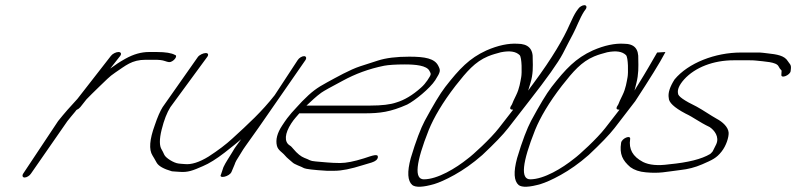

<svg xmlns="http://www.w3.org/2000/svg" viewBox="-20 -684 3077 742"><path d="M408.6 -468 279.3 -302C253.1 -274 227.6 -245 204.5 -216L69.6 -13C64.6 -5 67.2 2 75.2 2C83.2 2 94.6 -5 99.6 -13L240.5 -216C250.5 -229 261.2 -241 270.1 -252L275.5 -259C282 -262 286.2 -265 290.4 -270L314.1 -300C326 -312 341.4 -328 363.5 -349C389.6 -373 400.3 -387 426 -404C465.3 -430 488.5 -453 543.2 -453H577.2C593.2 -453 606.7 -452 617.7 -448C628.8 -444 635.3 -443 640.3 -445C656.2 -451 667.6 -470 655.6 -472C643 -479 620 -483 586 -483H556C526.7 -483 496.7 -475 464.5 -457C437.6 -442 428.7 -435 406 -419L444.6 -468C450.5 -476 447.5 -483 437.9 -483C428.3 -483 414.5 -476 408.6 -468Z M1130.6 -452 1041.4 -316C992.1 -253 939.8 -205 877.3 -148C853.5 -126 823.1 -103 786.1 -79C750.3 -57 719.2 -47 693.3 -50C683.1 -51 675.7 -51 670.2 -52C651.2 -54 620 -74 614.9 -86C611.3 -95 607.3 -101 604.8 -106C595.7 -120 595.5 -146 604.7 -183C613.9 -220 625.2 -249 638.5 -270L780.8 -464C786.8 -472 784.9 -479 775.3 -479C765.7 -479 750.8 -472 744.8 -464L608.5 -270C599.1 -255 588.8 -232 578.1 -200C558 -145 554.8 -106 569.4 -83C573 -78 578 -68 585.6 -55C593.2 -42 612.8 -31 644.4 -22C651.9 -21 661.9 -21 672.4 -20C706.2 -17 725.4 -25 764.2 -42C788.1 -52 816.8 -70 847.8 -94C878.7 -118 899.6 -135 912.1 -146C907.3 -140 897.9 -126 893.1 -120C889.6 -116 884.8 -108 877.1 -95C864.1 -73 852.3 -57 843.5 -38L834.1 -10C823.5 8 867.2 -1 874.8 -20L886.6 -48C888.3 -53 890.1 -58 893.6 -64C901.9 -76 918.4 -106 929.1 -120L978.9 -190L1160.6 -452C1165.6 -460 1163 -467 1155 -467C1147 -467 1135.6 -460 1130.6 -452Z M1164.5 -276C1184 -294 1201.2 -311 1222.1 -326C1232.2 -333 1259.1 -348 1304.5 -372C1352.2 -398 1404.8 -418 1464.7 -430C1480.9 -433 1507.3 -435 1544.5 -435C1586 -435 1629.1 -431 1639.7 -410C1646.3 -397 1647.8 -398 1632 -374C1625.1 -364 1617.1 -354 1606.7 -345C1574.4 -316 1542.1 -297 1511.6 -288C1488.9 -280 1455.3 -276 1410.9 -276ZM1136.7 -246H1387.2C1448.4 -246 1488.5 -251 1553.7 -280C1583.1 -295 1641.2 -342 1662 -374C1683.7 -408 1682.7 -412 1673.6 -430C1659.4 -458 1622.8 -465 1561.8 -465C1511.8 -465 1471.7 -460 1440.6 -450C1418.4 -443 1394.5 -435 1372.4 -428C1332.3 -415 1279.7 -385 1244.5 -366C1203.9 -344 1184.8 -330 1147.3 -292C1112.1 -253 1099.7 -244 1070.5 -199C1051.3 -170 1044.5 -144 1050.1 -121C1054.3 -103 1070.8 -96 1081.4 -83C1089.5 -73 1100 -66 1109.6 -57C1118.2 -48 1143.7 -41 1155.3 -34C1161.8 -31 1190.6 -27 1242.8 -24H1272.8C1300.4 -24 1335.7 -31 1383 -46L1416.5 -56C1431.5 -61 1438.6 -67 1440.3 -76C1442 -91 1422.2 -84 1386.4 -72C1348.1 -60 1318.1 -54 1294.1 -54C1258.1 -54 1226.9 -58 1200.5 -60C1175.2 -62 1178.8 -66 1156 -74C1143.4 -79 1128.9 -90 1113.2 -109C1108.7 -114 1105.1 -119 1099.6 -122C1077.5 -136 1080.3 -168 1105.5 -207C1117.8 -226 1126.3 -233 1136.7 -246Z M2213.9 -649 2207.4 -640C2200 -629 2191.6 -612 2181.3 -589C2159.2 -538 2116 -462 2040.2 -360C2032.5 -349 2024.7 -340 2021.2 -334C2023 -339 2025.3 -349 2029.9 -363C2040.4 -397 2039.6 -426 2038.7 -455C2040.8 -495 2021.4 -515 1979.4 -515C1945.8 -517 1905 -509 1859.6 -489C1793.9 -459 1755.2 -418 1700.7 -348C1679.9 -321 1653.9 -277 1621.4 -217C1606.1 -188 1587.4 -140 1567.4 -73C1552.8 -19 1555.1 15 1573.2 31C1586.3 41 1614.8 40 1659.2 27C1675.6 22 1702.1 11 1736.1 -8C1770.2 -27 1806.5 -52 1844 -85C1889.8 -128 1923.7 -163 1943.9 -189L2024.6 -293C2092.8 -380 2136.9 -442 2155.2 -477C2173.4 -512 2186.2 -538 2194.6 -553C2208.4 -579 2220.6 -614 2237.4 -640L2243.9 -649C2248.8 -657 2246.3 -664 2238.3 -664C2230.3 -664 2218.8 -657 2213.9 -649ZM1963.1 -260 1907.9 -189C1877.1 -149 1806.2 -84 1787.8 -71C1741.9 -34 1671 9 1618 9C1580 9 1586.6 -55 1637.1 -182C1656.8 -230 1689.8 -287 1740.8 -353C1784.1 -408 1815.6 -445 1865.2 -466C1887.3 -475 1895.1 -476 1915.5 -482C1950.8 -489 1973.6 -485 1988.2 -471C1997.2 -462 1997.2 -401 1994.3 -386C1990.9 -368 1987.5 -342 1974.6 -316C1965.7 -299 1961.6 -288 1958.7 -281L1952.8 -271C1949.8 -264 1952.3 -260 1963.1 -260Z M2519.5 -481C2499.2 -446 2476 -405 2447.9 -360C2441.5 -349 2435 -340 2432.1 -334C2433.5 -339 2435.5 -349 2439.4 -363C2448.1 -397 2447.4 -426 2446.7 -455C2448.4 -495 2432.2 -515 2390.4 -515C2356.8 -517 2316 -509 2270.6 -489C2204.9 -459 2166.2 -418 2111.7 -348C2090.9 -321 2064.9 -277 2032.4 -217C2017.1 -188 1998.4 -140 1978.4 -73C1963.8 -19 1966.1 15 1984.2 31C1997.3 41 2025.8 40 2070.2 27C2086.6 22 2113.1 11 2147.1 -8C2181.2 -27 2217.5 -52 2255 -85C2300.8 -128 2334.7 -163 2354.9 -189L2434.9 -293C2491.7 -380 2530.3 -442 2548.5 -477L2551.5 -483ZM2374.1 -260 2318.9 -189C2288.1 -149 2217.2 -84 2198.8 -71C2152.9 -34 2082 9 2029 9C1991 9 1997.6 -55 2048.1 -182C2067.8 -230 2100.8 -287 2151.8 -353C2195.1 -408 2226.6 -445 2276.2 -466C2298.3 -475 2306.1 -476 2326.5 -482C2361.8 -489 2384.6 -485 2399.2 -471C2408.2 -462 2408.2 -401 2405.3 -386C2401.9 -368 2398.5 -342 2385.6 -316C2376.7 -299 2372.6 -288 2369.7 -281L2363.8 -271C2360.8 -264 2363.3 -260 2374.1 -260Z M2586.9 -377C2569.1 -349 2560.7 -325 2564.5 -305C2564.6 -289 2583.7 -269 2629.4 -245C2661.4 -230 2680.6 -213 2722.5 -193C2740.6 -181 2761.3 -155 2747.7 -126C2740.1 -111 2735.9 -102 2734.2 -99C2732.4 -96 2727.6 -92 2724.7 -89C2691.2 -69 2639.2 -56 2565.4 -49C2522.3 -43 2489.3 -46 2465.1 -58C2424.8 -79 2409.4 -108 2415.2 -146C2418.6 -164 2383.1 -150 2380.3 -132C2373.6 -88 2385.8 -64 2416.1 -38C2431.2 -27 2451.1 -20 2476.3 -18C2529.7 -13 2551.9 -20 2610 -27C2638.2 -30 2666.3 -37 2693.8 -49C2732.7 -66 2748.8 -73 2768.4 -98C2786.8 -121 2796.7 -154 2795.9 -171C2794.5 -193 2772.4 -213 2749.7 -225C2726.3 -238 2697.8 -258 2672.2 -272C2624.6 -295 2599.9 -312 2600.3 -323C2597.2 -337 2604.2 -355 2623.8 -377C2666.4 -424 2737.4 -451 2815.1 -451H2875.9C2884.4 -451 2892.9 -451 2900.6 -450C2934.4 -446 2979.9 -445 2988.5 -428C2992.1 -421 2995.6 -416 2999.1 -413C3000.6 -412 3001.1 -409 3000.2 -405L2999.7 -396C2996.9 -378 3034.8 -394 3035.6 -410L3036.6 -420C3037.9 -435 3030.4 -438 3024.4 -448C3011.7 -469 2983.2 -474 2945.1 -478L2928.1 -480C2922.6 -481 2913.7 -481 2903.8 -481H2843.1C2744.2 -481 2640 -441 2586.9 -377Z"/></svg>

Font: MewTooHand
Style: UltimateItaWide
Weight: 400
Designer: Mew Too, Robert Jablonski
Version: Version 0.77